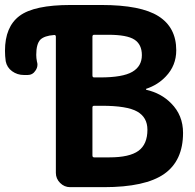

<svg xmlns="http://www.w3.org/2000/svg" viewBox="-149 -775 786 774"><path d="M76.2 -627Q76.2 -634.8 68.4 -633.8Q30.3 -630.9 13.7 -615.2Q-2.9 -597.7 -2.9 -553.7Q-2.9 -541 0 -526.4Q2 -520.5 2 -514.6Q2 -501 -6.8 -489.3Q-17.6 -472.7 -37.1 -472.7H-52.7Q-79.1 -472.7 -100.1 -487.8Q-121.1 -502.9 -126 -528.3Q-128.9 -548.8 -128.9 -570.3Q-128.9 -667 -70.3 -710.9Q-11.7 -754.9 135.7 -754.9H259.8Q418.9 -754.9 490.2 -709.5Q561.5 -664.1 561.5 -572.3Q561.5 -510.7 519.5 -466.8Q487.3 -432.6 440.4 -417Q439.5 -417 439.5 -415.5Q439.5 -414.1 440.4 -413.1Q501 -399.4 541 -358.4Q588.9 -310.5 588.9 -239.3Q588.9 -127 512.7 -73.7Q436.5 -20.5 269.5 -20.5H133.8Q110.4 -20.5 93.3 -37.6Q76.2 -54.7 76.2 -78.1ZM223.6 -470.7Q223.6 -462.9 230.5 -462.9H254.9Q345.7 -462.9 384.3 -485.4Q422.9 -507.8 422.9 -552.7Q422.9 -595.7 393.1 -615.2Q363.3 -634.8 287.1 -634.8H230.5Q223.6 -634.8 223.6 -627ZM230.5 -348.6Q223.6 -348.6 223.6 -341.8V-148.4Q223.6 -140.6 230.5 -140.6H292Q373 -140.6 409.2 -167Q445.3 -193.4 445.3 -252Q445.3 -301.8 404.3 -325.2Q363.3 -348.6 261.7 -348.6Z"/></svg>

Font: Gen Jyuu Gothic P Bold
Style: Bold
Weight: 700
Designer: [Source Han Sans]
Ryoko NISHIZUKA  (kana & ideographs); Paul D. Hunt (Latin, Greek & Cyrillic); Wenlong ZHANG  (bopomofo
Version: Version 1.002.20150607